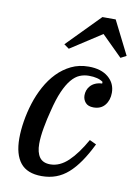

<svg xmlns="http://www.w3.org/2000/svg" viewBox="-87 -827 643 897"><g transform="rotate(10 234.0 -378.5)"><path d="M174 12Q105 12 73 -28Q41 -68 41 -144Q41 -182 48 -225.5Q55 -269 68.5 -312Q82 -355 103.5 -394.5Q125 -434 154 -464Q183 -494 220 -512Q257 -530 303 -530Q362 -530 396 -501.5Q430 -473 430 -428Q430 -393 411 -369.5Q392 -346 357 -346Q331 -346 318.5 -360.5Q306 -375 306 -395Q306 -407 310 -418.5Q314 -430 323 -440Q332 -450 345.5 -456Q359 -462 378 -463V-471Q355 -488 311 -488Q288 -488 267.5 -479.5Q247 -471 228.5 -449Q210 -427 193.5 -389.5Q177 -352 163 -294Q153 -257 145 -212.5Q137 -168 137 -135Q137 -94 153 -71.5Q169 -49 204 -49Q249 -49 289 -87Q329 -125 367 -193L399 -178Q375 -129 350.5 -93.5Q326 -58 299.5 -34.5Q273 -11 242 0.5Q211 12 174 12ZM172 -613 325 -769H388L468 -610L441 -596L344 -692L196 -596Z"/></g></svg>

Font: IBM Plex Serif Text
Style: Italic
Weight: 450
Italic angle: -14°
Designer: Mike Abbink, Paul van der Laan, Pieter van Rosmalen
Foundry: Bold Monday
Version: Version 3.001